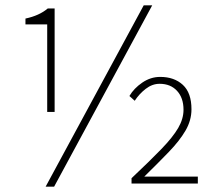

<svg xmlns="http://www.w3.org/2000/svg" viewBox="-20 -692 818 724"><path d="M152 12 522 -672H554L184 12ZM158 -270V-600H76V-622Q128 -633 160 -660H186V-270ZM476 0V-20Q545 -85 588.5 -130Q632 -175 652 -209.5Q672 -244 672 -278Q672 -323 647.5 -349.5Q623 -376 582 -376Q554 -376 529.5 -357Q505 -338 488 -312L468 -330Q485 -359 516.5 -380.5Q548 -402 584 -402Q637 -402 669.5 -372Q702 -342 702 -280Q702 -238 679.5 -199.5Q657 -161 617 -119.5Q577 -78 524 -26H726V0Z"/></svg>

Font: Assistant ExtraLight
Style: Regular
Weight: 200
Designer: Hebrew By Ben Nathan, Latin by Paul Hunt
Version: Version 3.000